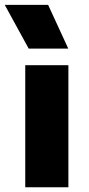

<svg xmlns="http://www.w3.org/2000/svg" viewBox="-41 -790 374 810"><path d="M65.5 0V-515H247.5V0ZM80 -585 -21 -769.5H162L247 -585Z"/></svg>

Font: Geologica Thin Roman ExtraBold
Style: Regular
Weight: 800
Version: Version 1.010;gftools[0.9.28]